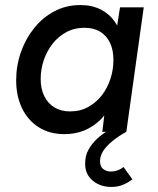

<svg xmlns="http://www.w3.org/2000/svg" viewBox="-20 -522 624 760"><path d="M235 9Q176 9 133 -18.5Q90 -46 67 -94Q44 -142 44 -204Q44 -262 62.5 -315Q81 -368 115 -410.5Q149 -453 195.5 -477.5Q242 -502 298 -502Q344 -502 378.5 -484.5Q413 -467 434.5 -436Q456 -405 459 -362L433 -351L455 -493H549L480 0H385L402 -142L429 -130Q410 -81 380.5 -51Q351 -21 314.5 -6Q278 9 235 9ZM258 -81Q298 -81 330 -99Q362 -117 384 -146Q406 -175 417.5 -211Q429 -247 429 -285Q429 -324 415.5 -352.5Q402 -381 376.5 -396.5Q351 -412 314 -412Q274 -412 242 -394.5Q210 -377 187.5 -348Q165 -319 153 -283Q141 -247 141 -209Q141 -170 155.5 -141Q170 -112 196 -96.5Q222 -81 258 -81ZM421 218Q377 218 347 193Q317 168 317 126Q317 94 330.5 70Q344 46 364 27.5Q384 9 403 -2L480 0Q466 7 449 18.5Q432 30 415 45Q398 60 387 78Q376 96 376 116Q376 138 389 147.5Q402 157 419 157Q432 157 445 152.5Q458 148 469 139L504 188Q487 201 466.5 209.5Q446 218 421 218Z"/></svg>

Font: Hanken Grotesk Medium
Style: Italic
Weight: 500
Italic angle: -8°
Designer: Alfredo Marco Pradil
Foundry: Hanken Design Co.
Version: Version 3.013